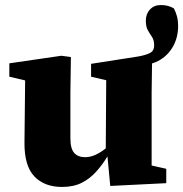

<svg xmlns="http://www.w3.org/2000/svg" viewBox="-20 -726 726 761"><path d="M226 15Q156 15 116 -27Q76 -69 77 -162L80 -442L119 -398L17 -422V-475L223 -505L261 -500L259 -359V-178Q259 -137 274 -120Q289 -103 317 -103Q337 -103 356.5 -111.5Q376 -120 395.5 -135Q415 -150 432 -167L444 -113H410Q389 -77 363 -47.5Q337 -18 304 -1.5Q271 15 226 15ZM417 11 406 -105 399 -106 401 -408 341 -422V-473L527 -502Q560 -508 575.5 -516.5Q591 -525 591 -546Q591 -567 582.5 -579.5Q574 -592 566 -606Q558 -620 558 -644Q558 -671 574.5 -688.5Q591 -706 617 -706Q634 -706 646 -702.5Q658 -699 669 -693Q677 -678 681.5 -661Q686 -644 686 -624Q686 -579 667 -544Q648 -509 615 -489Q582 -469 538 -467L583 -500L581 -359V-70L639 -57V0Z"/></svg>

Font: Source Serif 4 ExtraBold
Style: Regular
Weight: 800
Designer: Frank Grießhammer
Foundry: Adobe Systems Incorporated
Version: Version 4.004;hotconv 1.0.116;makeotfexe 2.5.65601